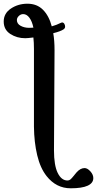

<svg xmlns="http://www.w3.org/2000/svg" viewBox="-102 -727 523 1035"><path d="M149 222Q115 179 98.5 109.5Q82 40 81 -44V-463Q81 -497 78 -525Q46 -521 34 -521Q-11 -521 -46.5 -544Q-82 -567 -82 -611Q-82 -655 -43 -681Q-4 -707 46 -707Q97 -707 129.5 -674.5Q162 -642 177 -585Q205 -593 224 -603Q230 -606 232 -606Q240 -606 244.5 -599Q249 -592 249 -583Q249 -575 241 -569Q225 -558 185 -548Q192 -510 192 -455L189 84Q189 164 209 205Q229 246 262 246Q271 246 278 240Q285 234 294 222.5Q303 211 310 203Q331 179 354 179Q369 179 385 196.5Q401 214 401 233Q401 260 370.5 274Q340 288 279 288Q201 288 149 222ZM78 -578Q71 -612 56.5 -631.5Q42 -651 23 -651Q10 -651 -0.5 -641Q-11 -631 -11 -619Q-11 -599 9 -588Q29 -577 55 -577Q71 -577 78 -578Z"/></svg>

Font: EB Garamond SemiBold
Style: Regular
Weight: 600
Designer: Georg Duffner and Octavio Pardo
Foundry: Georg Duffner
Version: Version 1.000